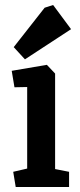

<svg xmlns="http://www.w3.org/2000/svg" viewBox="-20 -750 322 770"><path d="M43 0 33 -61 89 -74V-401L38 -400L27 -466L168 -490L201 -455V-72L257 -61V0ZM80 -512 35 -561 159 -719 193 -730 265 -633Z"/></svg>

Font: Kreon SemiBold
Style: Regular
Weight: 600
Designer: Julia Petretta
Foundry: Julia Petretta and Eli Heuer
Version: Version 2.002